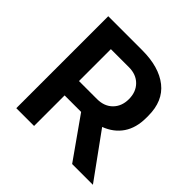

<svg xmlns="http://www.w3.org/2000/svg" viewBox="-183 -910 1085 1085"><g transform="rotate(45 360.0 -367.5)"><path d="M231.9 0H89.8V-734.9H360.8Q495.6 -734.9 571.8 -674.8Q647.9 -614.7 647.9 -497.1V-481Q647.9 -400.9 611.6 -347.2Q575.2 -293.5 507.8 -268.1L702.1 0H536.1L363.8 -244.1H231.9ZM376 -613.8H231.9V-358.9H376Q434.1 -358.9 469 -394Q503.9 -429.2 503.9 -485.8Q503.9 -543.5 469 -578.6Q434.1 -613.8 376 -613.8Z"/></g></svg>

Font: Sora SemiBold
Style: Regular
Weight: 600
Designer: Jonathan Barnbrook, Julián Moncada
Foundry: Barnbrook Fonts
Version: Version 2.000